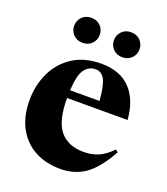

<svg xmlns="http://www.w3.org/2000/svg" viewBox="-134 -808 794 914"><g transform="rotate(20 263.0 -350.5)"><path d="M292 -525Q387 -525 439.5 -470Q492 -415 499.5 -315.5H193Q193 -200 234 -150.5Q275 -101 354.5 -101Q395 -101 428.5 -115.2Q462 -129.5 496 -165L508 -154.5Q455.5 -60.5 401.8 -23.8Q348 13 278 13Q203.5 13 147.2 -17.5Q91 -48 59.8 -106Q28.5 -164 28.5 -245.5Q28.5 -320.5 58.5 -384.2Q88.5 -448 147.2 -486.5Q206 -525 292 -525ZM275 -490.5Q239.5 -490.5 218.8 -461Q198 -431.5 194 -355H343Q337 -432 321 -461.2Q305 -490.5 275 -490.5ZM172 -587.5Q143 -587.5 125 -606Q107 -624.5 107 -650.5Q107 -677 125 -695.5Q143 -714 172 -714Q201 -714 218.8 -695.5Q236.5 -677 236.5 -650.5Q236.5 -624.5 218.8 -606Q201 -587.5 172 -587.5ZM373 -587.5Q344.5 -587.5 326.5 -606Q308.5 -624.5 308.5 -650.5Q308.5 -677 326.5 -695.5Q344.5 -714 373 -714Q402 -714 420 -695.5Q438 -677 438 -650.5Q438 -624.5 420 -606Q402 -587.5 373 -587.5Z"/></g></svg>

Font: Newsreader Display
Style: Bold
Weight: 700
Designer: Hugues Gentile
Foundry: Production Type
Version: Version 1.001